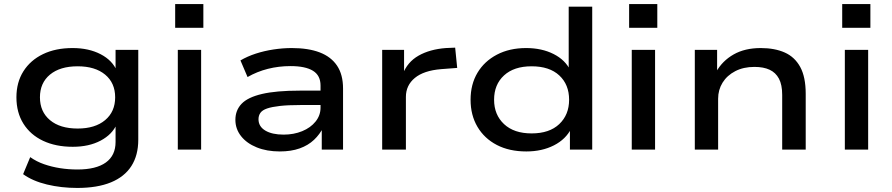

<svg xmlns="http://www.w3.org/2000/svg" viewBox="-20 -738 4400 947"><path d="M361 189Q282 189 211.5 172Q141 155 94 121L129 37Q160 59 197.5 72Q235 85 276.5 91.5Q318 98 362 98Q454 98 502 63.5Q550 29 550 -38V-126H556Q534 -75 476.5 -44.5Q419 -14 339 -14Q255 -14 192.5 -43.5Q130 -73 95.5 -128Q61 -183 61 -258Q61 -332 95.5 -386.5Q130 -441 192 -471Q254 -501 338 -501Q418 -501 476.5 -470.5Q535 -440 557 -387H550V-492H662V-49Q662 28 628 81Q594 134 527 161.5Q460 189 361 189ZM363 -104Q449 -104 498.5 -145.5Q548 -187 548 -258Q548 -329 498.5 -370Q449 -411 363 -411Q276 -411 226.5 -370Q177 -329 177 -258Q177 -187 226.5 -145.5Q276 -104 363 -104Z M844 -601V-718H983V-601ZM857 0V-492H972V0Z M1360 9Q1296 9 1246.5 -11Q1197 -31 1169 -66.5Q1141 -102 1141 -147Q1141 -194 1171.5 -226Q1202 -258 1272 -274.5Q1342 -291 1459 -291H1579V-220H1463Q1401 -220 1361 -215.5Q1321 -211 1297.5 -203Q1274 -195 1264.5 -181.5Q1255 -168 1255 -150Q1255 -114 1288.5 -94Q1322 -74 1379 -74Q1429 -74 1470.5 -91Q1512 -108 1536.5 -138.5Q1561 -169 1561 -207V-316Q1561 -366 1523.5 -389Q1486 -412 1413 -412Q1355 -412 1301.5 -398.5Q1248 -385 1201 -358L1166 -440Q1200 -460 1241.5 -473.5Q1283 -487 1329 -494Q1375 -501 1419 -501Q1501 -501 1557 -479.5Q1613 -458 1642.5 -414Q1672 -370 1672 -301V0H1567V-110L1575 -111Q1558 -76 1529 -48.5Q1500 -21 1458 -6Q1416 9 1360 9Z M1865 0V-492H1973V-371H1966Q1989 -432 2044.5 -463.5Q2100 -495 2179 -501L2225 -503L2235 -403L2156 -397Q2070 -390 2026 -353.5Q1982 -317 1982 -260V0Z M2576 9Q2492 9 2430.5 -23Q2369 -55 2335 -112.5Q2301 -170 2301 -246Q2301 -322 2335 -379Q2369 -436 2431 -468.5Q2493 -501 2575 -501Q2652 -501 2710.5 -471.5Q2769 -442 2794 -389H2785V-705H2901V0H2791V-105H2798Q2771 -51 2712 -21Q2653 9 2576 9ZM2602 -80Q2690 -80 2738.5 -126Q2787 -172 2787 -246Q2787 -321 2738.5 -366Q2690 -411 2602 -411Q2515 -411 2466 -366Q2417 -321 2417 -246Q2417 -172 2466 -126Q2515 -80 2602 -80Z M3083 -601V-718H3222V-601ZM3096 0V-492H3211V0Z M3407 0V-492H3517V-383H3512Q3543 -438 3598.5 -469.5Q3654 -501 3732 -501Q3801 -501 3850.5 -479Q3900 -457 3927 -407.5Q3954 -358 3954 -275V0H3838V-270Q3838 -320 3822 -350Q3806 -380 3776 -394Q3746 -408 3701 -408Q3647 -408 3606.5 -387Q3566 -366 3544 -330.5Q3522 -295 3522 -251V0Z M4134 -601V-718H4273V-601ZM4147 0V-492H4262V0Z"/></svg>

Font: Nunito Sans 10pt Expanded SemiBold
Style: Regular
Weight: 600
Width: 7
Designer: Vernon Adams
Foundry: Vernon Adams
Version: Version 3.101;gftools[0.9.27]